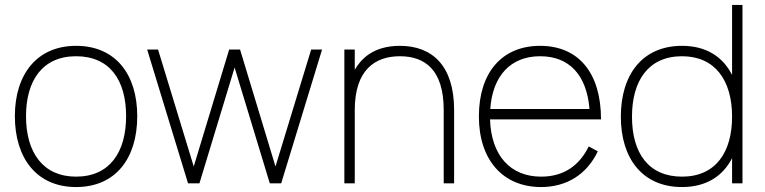

<svg xmlns="http://www.w3.org/2000/svg" viewBox="-20 -740 3087 775"><path d="M287 15C446 15 534 -100 534 -271C534 -438 448 -555 287 -555C130 -555 40 -441 40 -271C40 -103 127 15 287 15ZM287 -27C154 -27 85 -124 85 -271C85 -413 150 -513 287 -513C422 -513 489 -418 489 -271C489 -126 423 -27 287 -27Z M1069 0H1115L1280 -540H1236L1092 -68L949 -540H905L762 -68L618 -540H574L739 0H785L927 -467.5Z M1771 0H1813V-296C1813 -474.5 1725 -555 1594 -555C1484 -555 1435.5 -499 1412 -458.5V-540H1370V0H1412V-296C1412 -458 1494 -513 1594 -513C1695.5 -513 1771 -458 1771 -296Z M2164 -27C2040.5 -27 1962.5 -112 1958 -258H2406C2406 -445.5 2315.5 -555 2160 -555C2006.5 -555 1913 -447.5 1913 -270C1913 -93.5 2011 15 2164 15C2267.5 15 2348.5 -36 2393 -129L2356.5 -149C2319 -73 2257.5 -27 2164 -27ZM1959 -300C1968 -434 2041.5 -513 2160 -513C2277.5 -513 2348 -438 2359.5 -300Z M2935 -720V-437.5C2898 -510.5 2831 -555 2733 -555C2574 -555 2486 -440 2486 -269C2486 -102 2572 15 2733 15C2830 15 2897.5 -28.5 2935 -101.5V0H2977V-720ZM2733 -513C2866 -513 2935 -416 2935 -269C2935 -127 2870 -27 2733 -27C2598 -27 2531 -122 2531 -269C2531 -414 2597 -513 2733 -513Z"/></svg>

Font: Vela Sans ExtLt
Style: Regular
Weight: 200
Designer: Principal design: Mikhail Sharanda - project Manrope.
Design modification: Ravid Balaliev
Foundry: Mikhail Sharanda
Version: Version 1.001